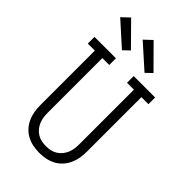

<svg xmlns="http://www.w3.org/2000/svg" viewBox="-289 -1074 1178 1178"><g transform="rotate(45 300.0 -485.0)"><path d="M300 8Q272 8 244.5 2.5Q217 -3 192.5 -16Q168 -29 149 -50Q130 -71 118.5 -96.5Q107 -122 102.5 -149.5Q98 -177 98 -205V-677H37V-735H223V-677H163V-205Q163 -185 165.5 -165.5Q168 -146 175.5 -128Q183 -110 195.5 -94.5Q208 -79 225 -68.5Q242 -58 261 -54Q280 -50 300 -50Q320 -50 339 -54Q358 -58 375 -68.5Q392 -79 404.5 -94.5Q417 -110 424.5 -128Q432 -146 434.5 -165.5Q437 -185 437 -205V-677H377V-735H563V-677H502V-205Q502 -177 497.5 -149.5Q493 -122 481.5 -96.5Q470 -71 451 -50Q432 -29 407.5 -16Q383 -3 355.5 2.5Q328 8 300 8ZM410 -796 258 -932 307 -978 450 -834ZM214 -796 63 -932 112 -978 254 -834Z"/></g></svg>

Font: Iosevka Etoile Light
Style: Regular
Weight: 300
Designer: Belleve Invis
Foundry: Belleve Invis
Version: Version 25.0.1; ttfautohint (v1.8.4)